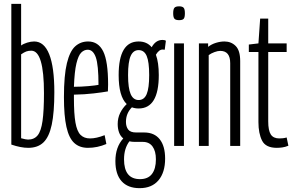

<svg xmlns="http://www.w3.org/2000/svg" viewBox="-20 -760 1522 1000"><path d="M39 -7V-740H90V-523Q102 -532 121.5 -538Q141 -544 158 -544Q210 -544 236.5 -477Q263 -410 263 -280Q263 -174 249.5 -110.5Q236 -47 206.5 -18.5Q177 10 127 10Q89 10 39 -7ZM90 -40Q115 -33 126 -33Q158 -33 176 -55Q194 -77 201.5 -130Q209 -183 209 -275Q209 -496 143 -496Q128 -496 117 -492Q106 -488 90 -477Z M438 10Q394 10 366.5 -15.5Q339 -41 326 -99Q313 -157 313 -254Q313 -368 328.5 -431Q344 -494 372 -519Q400 -544 439 -544Q492 -544 517.5 -492.5Q543 -441 543 -320Q543 -314 542.5 -301.5Q542 -289 542 -284Q514 -279 467.5 -273.5Q421 -268 365 -267V-248Q365 -167 373 -121.5Q381 -76 399.5 -57.5Q418 -39 449 -39Q482 -39 525 -56L534 -10Q487 10 438 10ZM365 -308Q402 -308 440.5 -311.5Q479 -315 493 -318Q493 -422 479 -461.5Q465 -501 437 -501Q418 -501 403 -486Q388 -471 378 -429.5Q368 -388 365 -308Z M702 -195Q683 -195 667 -201Q636 -170 636 -125Q636 -101 647.5 -85.5Q659 -70 689 -70H731Q784 -70 812 -34.5Q840 1 840 66Q840 138 805.5 179Q771 220 707 220Q646 220 613.5 184Q581 148 581 79Q581 6 622 -39Q607 -51 600 -70.5Q593 -90 593 -114Q593 -145 605.5 -171Q618 -197 640 -218Q598 -258 598 -369Q598 -544 702 -544Q745 -544 770 -514Q791 -552 826 -552Q838 -552 844 -548L838 -501Q834 -502 827 -502Q808 -502 792 -475Q807 -434 807 -369Q807 -195 702 -195ZM702 -239Q731 -239 744 -270Q757 -301 757 -369Q757 -438 744 -468.5Q731 -499 702 -499Q674 -499 660.5 -468.5Q647 -438 647 -369Q647 -301 660.5 -270Q674 -239 702 -239ZM626 70Q626 173 709 173Q751 173 771.5 146Q792 119 792 70Q792 27 774.5 3Q757 -21 724 -21H682Q667 -21 654 -24Q626 13 626 70Z M913 -655Q895 -655 888.5 -662.5Q882 -670 882 -691Q882 -712 888.5 -719.5Q895 -727 913 -727Q930 -727 936.5 -719.5Q943 -712 943 -691Q943 -670 937 -662.5Q931 -655 913 -655ZM887 0V-534H938V0Z M1016 0V-534H1064V-516Q1082 -530 1105 -537Q1128 -544 1149 -544Q1184 -544 1207.5 -520.5Q1231 -497 1231 -442V0H1179V-431Q1179 -495 1127 -495Q1114 -495 1096.5 -488.5Q1079 -482 1067 -473V0Z M1422 10Q1364 10 1345 -27.5Q1326 -65 1326 -124V-489H1276V-528L1326 -534L1335 -663H1377V-534H1473V-489H1377V-128Q1377 -80 1390.5 -59.5Q1404 -39 1435 -39Q1444 -39 1453.5 -40Q1463 -41 1473 -44L1482 -1Q1465 6 1449.5 8Q1434 10 1422 10Z"/></svg>

Font: Georama ExtraCondensed Light
Style: Regular
Weight: 300
Width: 2
Designer: Jean-Baptiste Levee
Foundry: Production Type
Version: Version 1.000